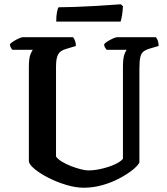

<svg xmlns="http://www.w3.org/2000/svg" viewBox="-20 -878 779 898"><path d="M372 0Q334 0 290.5 -13Q247 -26 207.5 -46Q168 -66 142.5 -87Q117 -108 115 -123V-564Q115 -606 122.5 -624Q130 -642 134 -645H38Q35 -648 31 -655Q27 -662 26 -671Q32 -678 44 -685.5Q56 -693 68.5 -698.5Q81 -704 87 -704H322Q326 -699 330.5 -688Q335 -677 335 -663L292 -650Q277 -646 266 -639Q255 -632 248.5 -615.5Q242 -599 242 -564V-146Q250 -134 269.5 -122Q289 -110 312.5 -101Q336 -92 357.5 -86.5Q379 -81 392 -81Q423 -81 456.5 -89Q490 -97 516.5 -109Q543 -121 555 -135V-564Q555 -606 562 -624Q569 -642 573 -645H479Q476 -648 471.5 -655Q467 -662 467 -671Q472 -678 484.5 -685.5Q497 -693 509.5 -698.5Q522 -704 528 -704H709Q714 -699 718 -688Q722 -677 722 -663L681 -651Q661 -645 650.5 -636.5Q640 -628 636 -609.5Q632 -591 632 -556V-118Q624 -102 598.5 -82Q573 -62 537 -43Q501 -24 458.5 -12Q416 0 372 0ZM243 -777Q243 -804 246.5 -821.5Q250 -839 254 -844Q285 -844 327.5 -845.5Q370 -847 414 -849.5Q458 -852 493 -854.5Q528 -857 545 -858L555 -849Q554 -825 550.5 -805Q547 -785 544 -777Z"/></svg>

Font: Texturina 72pt
Style: Bold
Weight: 700
Designer: Guillermo Torres Carreño
Foundry: Omnibus-Type
Version: Version 1.002; ttfautohint (v1.8.3)